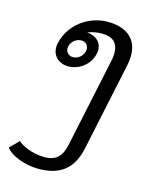

<svg xmlns="http://www.w3.org/2000/svg" viewBox="-127 -581 688 870"><g transform="rotate(15 216.5 -145.5)"><path d="M75 -354.2C73.3 -347.5 73.3 -341.7 73.3 -335.8C73.3 -295 105 -266.7 148.3 -266.7C198.3 -266.7 247.5 -303.3 258.3 -354.2C260 -360.8 260.8 -366.7 260.8 -372.5C260.8 -410.8 231.7 -435 191.7 -437.5C210 -445 232.5 -450 258.3 -450C305.8 -450 335 -429.2 335 -379.2C335 -368.3 334.2 -355.8 330.8 -341.7L242.5 75C230.8 129.2 207.5 158.3 150 158.3C88.3 158.3 40 131.7 25 116.7L-16.7 158.3C9.2 192.5 76.7 216.7 137.5 216.7C219.2 216.7 293.3 188.3 317.5 75L405.8 -341.7C409.2 -358.3 410.8 -373.3 410.8 -387.5C410.8 -472.5 349.2 -508.3 270.8 -508.3C179.2 -508.3 95 -446.7 75 -354.2ZM175.8 -395.8C195.8 -395.8 209.2 -382.5 209.2 -363.3C209.2 -360 209.2 -357.5 208.3 -354.2C203.3 -330.8 181.7 -312.5 158.3 -312.5C138.3 -312.5 124.2 -326.7 124.2 -345C124.2 -348.3 124.2 -350.8 125 -354.2C130 -377.5 152.5 -395.8 175.8 -395.8Z"/></g></svg>

Font: BoonHome
Style: Book Oblique
Weight: 400
Italic angle: -12°
Designer: Sungsit Sawaiwan
Foundry: Sungsit Sawaiwan
Version: Version 0.2